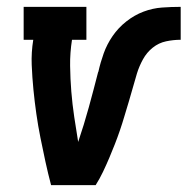

<svg xmlns="http://www.w3.org/2000/svg" viewBox="-20 -540 547 560"><path d="M129 0Q120 -34 112.5 -68.5Q105 -103 98 -138Q91 -173 86 -208Q81 -243 77.5 -278.5Q74 -314 72.5 -350.5Q71 -387 77 -424H49V-520H232V-424H190Q184 -386 184.5 -348Q185 -310 188 -273Q191 -236 196.5 -199Q202 -162 208 -126Q225 -176 239 -227Q253 -278 266 -329L267 -331Q273 -358 282.5 -384.5Q292 -411 308.5 -435Q325 -459 348.5 -477.5Q372 -496 398.5 -506Q425 -516 452.5 -518Q480 -520 507 -520V-424Q486 -424 464.5 -419.5Q443 -415 425.5 -401Q408 -387 397 -367Q386 -347 379.5 -326Q373 -305 367.5 -284.5Q362 -264 355.5 -243Q349 -222 343 -201.5Q337 -181 330 -160.5Q323 -140 315 -119.5Q307 -99 298.5 -79Q290 -59 280.5 -39Q271 -19 259 0Z"/></svg>

Font: Iosevka Curly Slab
Style: Bold Italic
Weight: 700
Italic angle: -9°
Monospace: yes
Designer: Belleve Invis
Foundry: Belleve Invis
Version: Version 22.1.2; ttfautohint (v1.8.4)